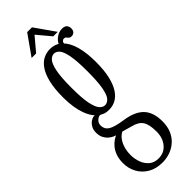

<svg xmlns="http://www.w3.org/2000/svg" viewBox="-303 -674 932 932"><g transform="rotate(-45 163.0 -208.0)"><path d="M163.5 249Q120.5 249 89.2 230.8Q58 212.5 41.5 182Q25 151.5 25 116Q25 86 33 64.8Q41 43.5 52.8 29.5Q64.5 15.5 76.8 7.2Q89 -1 97 -4Q92.5 -5 82.8 -9.5Q73 -14 62.5 -23Q52 -32 44.5 -46.5Q37 -61 37 -81.5Q37 -102 45.2 -116Q53.5 -130 64.8 -137.5Q76 -145 85 -146Q87 -146 89.8 -146.2Q92.5 -146.5 93 -146Q86.5 -152 78.2 -165Q70 -178 62.2 -199Q54.5 -220 49.8 -249.2Q45 -278.5 45 -316Q45 -375.5 54.8 -416Q64.5 -456.5 81.5 -481.2Q98.5 -506 120.2 -516.8Q142 -527.5 165 -527.5Q204 -527.5 229.5 -502.5Q255 -477.5 267.5 -432.2Q280 -387 280 -325.5Q280 -269 270.8 -228.8Q261.5 -188.5 245.2 -163.5Q229 -138.5 207.8 -127Q186.5 -115.5 162.5 -115.5Q140.5 -115.5 128.2 -121Q116 -126.5 114 -128Q113.5 -128 112.5 -128.2Q111.5 -128.5 110 -128.5Q100.5 -128.5 89 -118Q77.5 -107.5 77.5 -90Q77.5 -65.5 98.2 -52Q119 -38.5 172.5 -30.5Q240 -21.5 272.2 11.2Q304.5 44 304.5 107Q304.5 143.5 292.5 170.2Q280.5 197 260.2 214.5Q240 232 215 240.5Q190 249 163.5 249ZM163.5 221.5Q202.5 221.5 225.8 193Q249 164.5 249 122.5Q249 72.5 233.8 50Q218.5 27.5 182.5 19Q171.5 16 161.5 13Q151.5 10 143.5 7.8Q135.5 5.5 131 4.5Q113.5 14 102 30.8Q90.5 47.5 84.8 68.5Q79 89.5 79 113Q79 140 88 164.8Q97 189.5 115.8 205.5Q134.5 221.5 163.5 221.5ZM162.5 -145Q178 -145 190.8 -158.8Q203.5 -172.5 211 -211Q218.5 -249.5 218.5 -323.5Q218.5 -395 211 -432.5Q203.5 -470 191.2 -484Q179 -498 164 -498Q149 -498 136 -484Q123 -470 115 -431.8Q107 -393.5 107 -320.5Q107 -248 115 -210.2Q123 -172.5 135.8 -158.8Q148.5 -145 162.5 -145ZM208 -495.5Q212 -522.5 232.8 -539.2Q253.5 -556 276 -556Q294.5 -556 302.5 -547.5Q310.5 -539 310.5 -524.5Q310.5 -512 303.5 -504.2Q296.5 -496.5 284.5 -496.5Q275 -496.5 270 -501.2Q265 -506 261.5 -510.8Q258 -515.5 250 -515.5Q243 -515.5 238 -509.8Q233 -504 233 -494ZM72.5 -559.5 146 -663.5H179L252 -559.5H221L162.5 -629.5L103.5 -559.5Z"/></g></svg>

Font: Imbue 24pt Light
Style: Regular
Weight: 300
Designer: Tyler Finck
Foundry: Etcetera Type Company
Version: Version 1.102